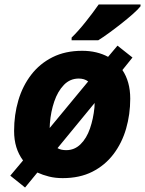

<svg xmlns="http://www.w3.org/2000/svg" viewBox="-20 -786 648 858"><path d="M92 52 26 -1 83 -69Q63 -96 53 -128.5Q43 -161 43 -201Q43 -273 62 -337.5Q81 -402 119.5 -452Q158 -502 215 -530.5Q272 -559 347 -559Q381 -559 410 -552Q439 -545 463 -532L505 -582L572 -529L527 -473Q544 -448 553 -416Q562 -384 562 -345Q562 -275 543.5 -211Q525 -147 487 -97Q449 -47 392.5 -18.5Q336 10 260 10Q227 10 199 3Q171 -4 147 -15ZM374 -422Q357 -435 332 -435Q293 -435 265.5 -406.5Q238 -378 222.5 -332.5Q207 -287 203 -235Q203 -230 202.5 -224.5Q202 -219 202 -214ZM276 -115Q313 -115 340 -141.5Q367 -168 382 -211.5Q397 -255 402 -305Q402 -310 402.5 -315.5Q403 -321 403 -326L237 -124Q252 -115 276 -115ZM300 -618Q329 -646 362.5 -688Q396 -730 421 -766H608V-758Q598 -745 575 -724.5Q552 -704 523.5 -681.5Q495 -659 467.5 -639Q440 -619 419 -606H300Z"/></svg>

Font: Noto Sans ExtraBold
Style: Italic
Weight: 800
Italic angle: -12°
Designer: Monotype Design Team
Foundry: Monotype Imaging Inc.
Version: Version 2.013; ttfautohint (v1.8.4.7-5d5b)